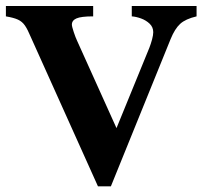

<svg xmlns="http://www.w3.org/2000/svg" viewBox="-22 -619 696 651"><path d="M644.5 -598.6V-563.5Q606.9 -554.7 588.9 -538.1Q570.8 -521.5 556.6 -486.8L354 12.7H310.1L82.5 -493.2Q71.8 -519 62.5 -532.5Q53.2 -545.9 38.8 -552.5Q24.4 -559.1 -2 -563.5V-598.6H293.9V-563.5Q252.9 -563.5 237.3 -556.6Q221.7 -549.8 221.7 -535.6Q221.7 -529.3 228 -510.3Q234.4 -491.2 239.3 -481L373 -184.6L484.4 -457Q489.7 -470.7 493.7 -485.6Q497.6 -500.5 497.6 -509.8Q497.6 -526.9 485.4 -538.6Q473.1 -550.3 456.3 -556.4Q439.5 -562.5 424.8 -563.5V-598.6Z"/></svg>

Font: Scheherazade New
Style: Bold
Weight: 700
Designer: SIL International
Foundry: SIL International
Version: Version 4.000